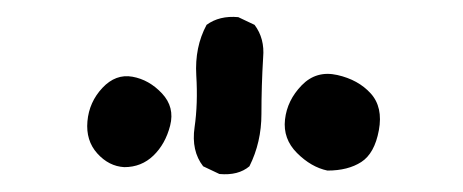

<svg xmlns="http://www.w3.org/2000/svg" viewBox="-20 -840 540 224"><path d="M236 -637 217 -646Q203 -664 207 -691.5Q211 -719 209 -752Q207 -785 221 -811Q236 -822 258 -820L277 -811Q289 -795 287 -773Q285 -740 285 -707Q285 -674 271 -646Q258 -635 236 -637ZM362 -641Q343 -645 326.5 -661.5Q310 -678 312.5 -700.5Q315 -723 332 -740.5Q349 -758 373.5 -752.5Q398 -747 412.5 -731Q427 -715 422 -688Q417 -661 401.5 -651Q386 -641 362 -641ZM125 -645Q107 -646 93.5 -661Q80 -676 82 -698.5Q84 -721 99.5 -737.5Q115 -754 134.5 -750.5Q154 -747 169 -731Q184 -715 178.5 -693.5Q173 -672 159 -658.5Q145 -645 125 -645Z"/></svg>

Font: Kosefont JP
Style: Regular
Weight: 400
Designer: Nozomi Seto 瀬戸のぞみ
Version: Version 3.00;June 19, 2020